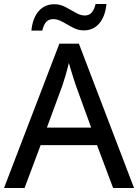

<svg xmlns="http://www.w3.org/2000/svg" viewBox="-20 -934 687 954"><path d="M542 0 462 -213H182L102 0H0L275 -717H372L646 0ZM357 -509Q354 -518 347 -539.5Q340 -561 333 -584.5Q326 -608 322 -621Q315 -591 305.5 -558.5Q296 -526 290 -509L213 -300H433ZM136 -782Q142 -844 172 -878.5Q202 -913 250 -913Q279 -913 305.5 -899Q332 -885 356 -871Q380 -857 401 -857Q423 -857 435.5 -871.5Q448 -886 455 -914H509Q503 -853 473.5 -818Q444 -783 396 -783Q368 -783 342 -797Q316 -811 291.5 -825Q267 -839 245 -839Q222 -839 209.5 -825Q197 -811 190 -782Z"/></svg>

Font: Noto Sans Kayah Li Medium
Style: Regular
Weight: 500
Designer: Monotype Design Team, Sérgio Martins
Foundry: Monotype Imaging Inc.
Version: Version 2.002; ttfautohint (v1.8.4.7-5d5b)